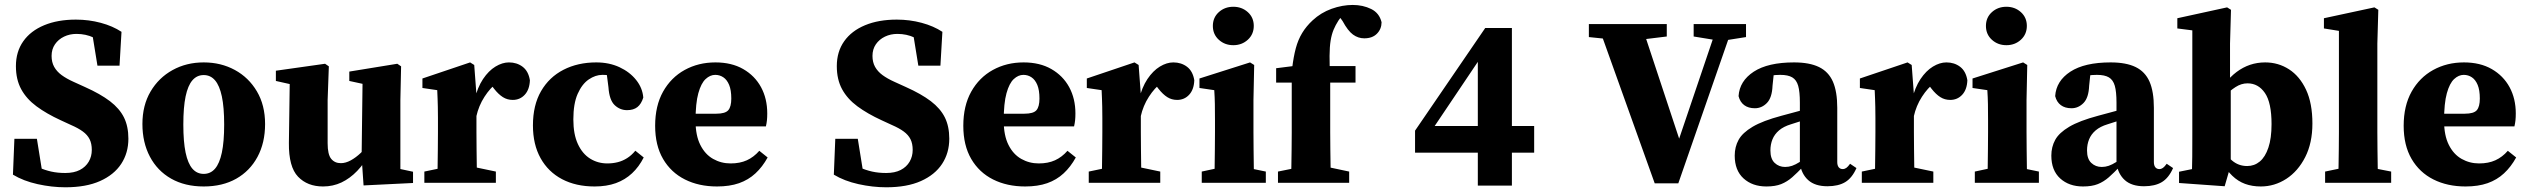

<svg xmlns="http://www.w3.org/2000/svg" viewBox="-20 -757 10465 795"><path d="M250.6 18.5Q194.6 18.5 135.8 5.5Q77.1 -7.5 33.6 -33.8L39.6 -182.2H132.8L158.8 -20.5L81.5 -44.9V-92.9Q113.2 -75.9 139.4 -64.2Q165.7 -52.5 192.1 -46.6Q218.5 -40.7 250.4 -40.7Q286.1 -40.7 310.5 -53.2Q334.8 -65.8 347.5 -87.7Q360.1 -109.5 360.1 -136.2Q360.1 -162.5 351 -180.6Q341.9 -198.7 323 -212.5Q304.2 -226.4 273.9 -239.5L231.4 -259.1Q172.6 -286.1 131.1 -316.8Q89.6 -347.5 67.8 -387.6Q45.9 -427.8 45.9 -483Q45.9 -543.1 76.5 -586.3Q107 -629.4 163 -652.6Q219 -675.8 294.3 -675.8Q347.8 -675.8 397.3 -662.5Q446.8 -649.2 483.1 -625.2L474.9 -485H383.5L359 -636L439.6 -607.3V-557.3Q399.8 -586.2 367.6 -601.4Q335.4 -616.6 296.8 -616.6Q268.7 -616.6 245.3 -605.4Q221.8 -594.1 207.7 -573.7Q193.6 -553.3 193.6 -525.5Q193.6 -499.5 204.3 -480.2Q215 -461 235 -446.2Q255.1 -431.4 284.7 -418.1L331.8 -396.7Q395.6 -368.2 435.3 -338Q474.9 -307.7 493.3 -270.7Q511.6 -233.6 511.6 -182.8Q511.6 -123.8 481.9 -78.5Q452.1 -33.1 394.1 -7.3Q336.2 18.5 250.6 18.5Z M823.5 15.1Q745.7 15.1 688.6 -17.3Q631.5 -49.8 600.6 -108.5Q569.7 -167.2 569.7 -243.5Q569.7 -320.8 603.4 -378Q637.1 -435.2 694.6 -466.9Q752 -498.6 823.5 -498.6Q894.9 -498.6 952.4 -467.3Q1009.9 -436 1043.7 -378.7Q1077.6 -321.5 1077.6 -243.5Q1077.6 -165.7 1046.2 -107.4Q1014.8 -49.1 958.1 -17Q901.3 15.1 823.5 15.1ZM823.5 -37Q851.6 -37 870.3 -58.5Q889 -80.1 898.6 -125.1Q908.2 -170.1 908.2 -241.4Q908.2 -312.9 898.6 -357.8Q889 -402.8 870.3 -424.5Q851.6 -446.2 823.5 -446.2Q795.4 -446.2 776.7 -424.5Q758 -402.8 748.5 -357.8Q739.1 -312.9 739.1 -241.4Q739.1 -170.1 748.5 -125.1Q758 -80.1 776.7 -58.5Q795.4 -37 823.5 -37Z M1317.5 15.1Q1253 15.1 1214.1 -25.4Q1175.2 -65.9 1176.2 -164.9L1179.9 -433.8L1211.5 -401.8L1122.3 -421.8V-464.2L1326 -493L1341.6 -482.3L1336.6 -342.7V-164Q1336.6 -117.4 1351.3 -99.4Q1366 -81.4 1391.2 -81.4Q1411.2 -81.4 1432.4 -93Q1453.7 -104.7 1473.9 -123.9Q1494.1 -143 1508.9 -163.7L1531.7 -124.3H1512.4Q1489 -80.5 1459 -49.3Q1429.1 -18.2 1393.9 -1.5Q1358.7 15.1 1317.5 15.1ZM1485.4 10.8 1477.3 -106.9V-108.2L1481.1 -409.9L1426.3 -421.8V-460.6L1625.1 -493L1640.8 -482.3L1637.8 -342.7V-57.1L1690.2 -45.9V0.7Z M1737.1 0V-46.6L1832.7 -66.6H1937.7L2033.2 -46.6V0ZM1790.4 0Q1791.4 -23 1791.9 -60.5Q1792.4 -98 1792.9 -138.5Q1793.4 -179 1793.4 -210V-268.6Q1793.4 -296.6 1792.9 -314.6Q1792.4 -332.7 1791.9 -348.2Q1791.4 -363.7 1790.4 -383.7L1729.1 -392.7V-432L1926.5 -498.6L1943.6 -487.9L1952.8 -365V-363V-210Q1952.8 -179 1953.3 -138.5Q1953.8 -98 1954.3 -60.5Q1954.8 -23 1955.8 0ZM1952.2 -274.5 1916.7 -343.2H1944.6Q1957.1 -395.2 1980 -429.6Q2003 -463.9 2031.5 -481.3Q2060 -498.6 2087.3 -498.6Q2120.2 -498.6 2144.1 -480.5Q2168 -462.3 2174.1 -424.8Q2172.7 -386.3 2152.9 -364.8Q2133.1 -343.3 2103.1 -343.3Q2080.4 -343.3 2062.3 -354.8Q2044.1 -366.2 2025.8 -389.5L1996.7 -427.7L2037.2 -413.3Q2010.3 -393.6 1986.2 -356.5Q1962.1 -319.4 1952.2 -274.5Z M2442 15.1Q2364.7 15.1 2307.3 -15.1Q2249.9 -45.3 2218.3 -102.1Q2186.7 -158.8 2186.7 -237.7Q2186.7 -321.5 2220.3 -379.6Q2253.8 -437.6 2313.2 -468.1Q2372.6 -498.6 2448.9 -498.6Q2502.4 -498.6 2545 -478.8Q2587.6 -459 2614 -425.9Q2640.4 -392.9 2643.6 -353Q2635.3 -326.3 2619.2 -313.6Q2603.1 -300.9 2576.3 -300.9Q2547.1 -300.9 2525 -321.8Q2503 -342.8 2499.4 -395.6L2490.2 -467L2563 -425.5Q2540.2 -436.7 2519 -441.8Q2497.9 -447 2474.1 -447Q2445.6 -447 2417.7 -428Q2389.9 -409 2371.9 -368.4Q2354 -327.8 2354 -262.5Q2354 -201.2 2372.8 -160.6Q2391.6 -120 2423.5 -100.2Q2455.4 -80.3 2494.8 -80.3Q2517.6 -80.3 2538 -85.5Q2558.3 -90.6 2576.7 -102.3Q2595.1 -113.9 2610.7 -132.9L2645.4 -105Q2625.7 -66.1 2597 -39.4Q2568.4 -12.6 2530.1 1.3Q2491.9 15.1 2442 15.1Z M2948.8 15.1Q2873.8 15.1 2816 -13.9Q2758.2 -42.9 2725.5 -98.9Q2692.7 -155 2692.7 -236.2Q2692.7 -318.9 2725.5 -377.5Q2758.3 -436 2815 -467.3Q2871.8 -498.6 2942.2 -498.6Q3009.4 -498.6 3057.4 -471Q3105.4 -443.4 3131.2 -396Q3156.9 -348.5 3156.9 -287.5Q3156.9 -271.2 3155.6 -258.8Q3154.3 -246.5 3151.3 -233.6H2760V-286.2H2945.8Q2983.3 -286.2 2995.7 -300.9Q3008 -315.5 3008 -348.9Q3008 -383.9 2999.1 -405.4Q2990.1 -426.9 2975.1 -436.9Q2960.1 -447 2941.5 -447Q2920.3 -447 2901.6 -429.6Q2882.9 -412.2 2871.5 -371Q2860 -329.7 2860 -256.7Q2860 -196.2 2879.7 -157.1Q2899.3 -117.9 2932.6 -99.1Q2965.8 -80.3 3005.1 -80.3Q3043.6 -80.3 3072.3 -93.3Q3101.1 -106.4 3124 -132.6L3158.5 -105Q3137.1 -66 3108 -39.1Q3079 -12.2 3040.1 1.5Q3001.2 15.1 2948.8 15.1Z M3649.6 18.5Q3593.6 18.5 3534.8 5.5Q3476.1 -7.5 3432.6 -33.8L3438.6 -182.2H3531.8L3557.8 -20.5L3480.5 -44.9V-92.9Q3512.2 -75.9 3538.4 -64.2Q3564.7 -52.5 3591.1 -46.6Q3617.5 -40.7 3649.4 -40.7Q3685.1 -40.7 3709.5 -53.2Q3733.8 -65.8 3746.5 -87.7Q3759.1 -109.5 3759.1 -136.2Q3759.1 -162.5 3750 -180.6Q3740.9 -198.7 3722 -212.5Q3703.2 -226.4 3672.9 -239.5L3630.4 -259.1Q3571.6 -286.1 3530.1 -316.8Q3488.6 -347.5 3466.8 -387.6Q3444.9 -427.8 3444.9 -483Q3444.9 -543.1 3475.5 -586.3Q3506 -629.4 3562 -652.6Q3618 -675.8 3693.3 -675.8Q3746.8 -675.8 3796.3 -662.5Q3845.8 -649.2 3882.1 -625.2L3873.9 -485H3782.5L3758 -636L3838.6 -607.3V-557.3Q3798.8 -586.2 3766.6 -601.4Q3734.4 -616.6 3695.8 -616.6Q3667.7 -616.6 3644.3 -605.4Q3620.8 -594.1 3606.7 -573.7Q3592.6 -553.3 3592.6 -525.5Q3592.6 -499.5 3603.3 -480.2Q3614 -461 3634 -446.2Q3654.1 -431.4 3683.7 -418.1L3730.8 -396.7Q3794.6 -368.2 3834.3 -338Q3873.9 -307.7 3892.3 -270.7Q3910.6 -233.6 3910.6 -182.8Q3910.6 -123.8 3880.9 -78.5Q3851.1 -33.1 3793.1 -7.3Q3735.2 18.5 3649.6 18.5Z M4224.8 15.1Q4149.8 15.1 4092 -13.9Q4034.2 -42.9 4001.5 -98.9Q3968.7 -155 3968.7 -236.2Q3968.7 -318.9 4001.5 -377.5Q4034.3 -436 4091 -467.3Q4147.8 -498.6 4218.2 -498.6Q4285.4 -498.6 4333.4 -471Q4381.4 -443.4 4407.2 -396Q4432.9 -348.5 4432.9 -287.5Q4432.9 -271.2 4431.6 -258.8Q4430.3 -246.5 4427.3 -233.6H4036V-286.2H4221.8Q4259.3 -286.2 4271.7 -300.9Q4284 -315.5 4284 -348.9Q4284 -383.9 4275.1 -405.4Q4266.1 -426.9 4251.1 -436.9Q4236.1 -447 4217.5 -447Q4196.3 -447 4177.6 -429.6Q4158.9 -412.2 4147.5 -371Q4136 -329.7 4136 -256.7Q4136 -196.2 4155.7 -157.1Q4175.3 -117.9 4208.6 -99.1Q4241.8 -80.3 4281.1 -80.3Q4319.6 -80.3 4348.3 -93.3Q4377.1 -106.4 4400 -132.6L4434.5 -105Q4413.1 -66 4384 -39.1Q4355 -12.2 4316.1 1.5Q4277.2 15.1 4224.8 15.1Z M4488.1 0V-46.6L4583.7 -66.6H4688.7L4784.2 -46.6V0ZM4541.4 0Q4542.4 -23 4542.9 -60.5Q4543.4 -98 4543.9 -138.5Q4544.4 -179 4544.4 -210V-268.6Q4544.4 -296.6 4543.9 -314.6Q4543.4 -332.7 4542.9 -348.2Q4542.4 -363.7 4541.4 -383.7L4480.1 -392.7V-432L4677.5 -498.6L4694.6 -487.9L4703.8 -365V-363V-210Q4703.8 -179 4704.3 -138.5Q4704.8 -98 4705.3 -60.5Q4705.8 -23 4706.8 0ZM4703.2 -274.5 4667.7 -343.2H4695.6Q4708.1 -395.2 4731 -429.6Q4754 -463.9 4782.5 -481.3Q4811 -498.6 4838.3 -498.6Q4871.2 -498.6 4895.1 -480.5Q4919 -462.3 4925.1 -424.8Q4923.7 -386.3 4903.9 -364.8Q4884.1 -343.3 4854.1 -343.3Q4831.4 -343.3 4813.3 -354.8Q4795.1 -366.2 4776.8 -389.5L4747.7 -427.7L4788.2 -413.3Q4761.3 -393.6 4737.2 -356.5Q4713.1 -319.4 4703.2 -274.5Z M4956 0V-46.6L5048.8 -66.6H5124.2L5221.3 -46.6V0ZM5007.8 0Q5008.8 -23 5009.3 -60.5Q5009.8 -98 5010.3 -138.6Q5010.8 -179.2 5010.8 -210.3V-257.4Q5010.8 -298.5 5010.3 -326.1Q5009.8 -353.6 5007.8 -383.7L4946.5 -392.7V-432L5156 -498.6L5173.1 -487.9L5170.1 -342.7V-210.3Q5170.1 -179.2 5170.6 -138.6Q5171.1 -98 5171.6 -60.5Q5172.1 -23 5173.1 0ZM5086.7 -569.9Q5051.3 -569.9 5026.7 -592.3Q5002 -614.7 5002 -649.6Q5002 -684.5 5026.7 -706.8Q5051.3 -729 5086.7 -729Q5122.1 -729 5146.8 -706.7Q5171.4 -684.4 5171.4 -649.8Q5171.4 -615.1 5146.8 -592.5Q5122.1 -569.9 5086.7 -569.9Z M5271.6 0V-46.6L5370.2 -66.6H5472.1L5566.4 -46.6V0ZM5325.6 0Q5326.6 -35 5327.1 -70Q5327.6 -105 5328.1 -140Q5328.6 -175 5328.6 -210V-414.9H5264V-474.5L5382.9 -489.5L5328.6 -460.8L5330.3 -474.5Q5336 -521.8 5345.4 -557.1Q5354.8 -592.4 5371.9 -620.5Q5388.9 -648.6 5415.1 -672.8Q5449.3 -704.6 5493.7 -720.6Q5538 -736.5 5581.2 -736.5Q5623.3 -736.5 5657.4 -719.8Q5691.4 -703.1 5700.6 -664.8Q5700.3 -636.6 5681.4 -617.5Q5662.6 -598.3 5628.9 -598.3Q5603.6 -598.3 5582.3 -613.8Q5561.1 -629.2 5539.2 -669.7L5514.9 -703.8V-717.8H5569.2V-706.8Q5556.8 -702.8 5544.7 -695.4Q5532.5 -687.9 5521.9 -671.8Q5509.8 -653 5501.8 -633.7Q5493.8 -614.4 5489.6 -588.8Q5485.5 -563.2 5485.2 -525.5Q5484.9 -487.8 5487.9 -432.2V-210Q5487.9 -175 5488.4 -140Q5488.9 -105 5489.4 -70Q5489.9 -35 5490.9 0ZM5408.8 -414.9V-483.5H5592.7V-414.9Z M6099.1 11.5V-168.4V-196.6V-524.7H6081L6133.5 -552.1L6014.8 -375.5L5896 -198.9L5908.5 -271.9V-235.2H6332.4V-124.8H5839.2V-216L6129.8 -641.1H6240.2V11.5Z M6831.5 2 6595.4 -657.3H6775.7L6942.2 -154.4H6922.9L6927.9 -168.7L7093.4 -657.3H7158.3L6929.3 2ZM6558.9 -603.5V-657.3H6881.5V-605.9L6738.9 -588.5H6703.8ZM6992.8 -605.9V-657.3H7209.6V-603.5L7114.5 -588.5H7099.5Z M7294 15.1Q7236.2 15.1 7199.5 -18.1Q7162.8 -51.4 7162.8 -112.7Q7162.8 -148.8 7178.9 -178Q7194.9 -207.2 7236.9 -232.1Q7279 -257 7356.5 -277.7Q7383.2 -285 7409.9 -292.1Q7436.6 -299.3 7462.8 -306.4Q7489 -313.6 7515.7 -320.6V-280.3Q7483.1 -270.3 7451.9 -260.4Q7420.7 -250.5 7395.4 -242.3Q7365.3 -233.2 7346.4 -217.2Q7327.6 -201.1 7319.1 -180Q7310.6 -159 7310.6 -133.8Q7310.6 -99 7328.3 -82.4Q7346 -65.7 7371.5 -65.7Q7386.4 -65.7 7400.4 -70.5Q7414.5 -75.3 7432.9 -86.9Q7451.2 -98.5 7477.8 -118.6L7488.2 -67.2H7446.2Q7421.8 -41.5 7400.8 -23Q7379.8 -4.6 7355.2 5.3Q7330.7 15.1 7294 15.1ZM7546.6 14.2Q7495.4 14.2 7467.2 -11.1Q7439 -36.5 7432.6 -80.4V-84.7V-332.3Q7432.6 -377.1 7425.6 -401.7Q7418.6 -426.2 7401.1 -436.6Q7383.7 -447 7351.4 -447Q7333 -447 7312 -444.2Q7291.1 -441.4 7257.8 -432.5L7326.7 -471.6L7319.4 -402.2Q7317.4 -352.2 7296 -330.5Q7274.7 -308.8 7246.2 -308.8Q7219.5 -308.8 7202.2 -321.6Q7184.9 -334.4 7178.7 -359Q7182.8 -421.7 7241.6 -460.2Q7300.5 -498.6 7408.4 -498.6Q7472.7 -498.6 7512 -479.3Q7551.3 -460.1 7569.4 -418.9Q7587.4 -377.7 7587.4 -310.5V-86.1Q7587.4 -71.8 7593.5 -64.3Q7599.6 -56.9 7610 -56.9Q7618 -56.9 7624.9 -61.8Q7631.8 -66.7 7640.5 -78.9L7666.9 -61.1Q7648.9 -20.1 7620.3 -2.9Q7591.7 14.2 7546.6 14.2Z M7689.1 0V-46.6L7784.7 -66.6H7889.7L7985.2 -46.6V0ZM7742.4 0Q7743.4 -23 7743.9 -60.5Q7744.4 -98 7744.9 -138.5Q7745.4 -179 7745.4 -210V-268.6Q7745.4 -296.6 7744.9 -314.6Q7744.4 -332.7 7743.9 -348.2Q7743.4 -363.7 7742.4 -383.7L7681.1 -392.7V-432L7878.5 -498.6L7895.6 -487.9L7904.8 -365V-363V-210Q7904.8 -179 7905.3 -138.5Q7905.8 -98 7906.3 -60.5Q7906.8 -23 7907.8 0ZM7904.2 -274.5 7868.7 -343.2H7896.6Q7909.1 -395.2 7932 -429.6Q7955 -463.9 7983.5 -481.3Q8012 -498.6 8039.3 -498.6Q8072.2 -498.6 8096.1 -480.5Q8120 -462.3 8126.1 -424.8Q8124.7 -386.3 8104.9 -364.8Q8085.1 -343.3 8055.1 -343.3Q8032.4 -343.3 8014.3 -354.8Q7996.1 -366.2 7977.8 -389.5L7948.7 -427.7L7989.2 -413.3Q7962.3 -393.6 7938.2 -356.5Q7914.1 -319.4 7904.2 -274.5Z M8157 0V-46.6L8249.8 -66.6H8325.2L8422.3 -46.6V0ZM8208.8 0Q8209.8 -23 8210.3 -60.5Q8210.8 -98 8211.3 -138.6Q8211.8 -179.2 8211.8 -210.3V-257.4Q8211.8 -298.5 8211.3 -326.1Q8210.8 -353.6 8208.8 -383.7L8147.5 -392.7V-432L8357 -498.6L8374.1 -487.9L8371.1 -342.7V-210.3Q8371.1 -179.2 8371.6 -138.6Q8372.1 -98 8372.6 -60.5Q8373.1 -23 8374.1 0ZM8287.7 -569.9Q8252.3 -569.9 8227.7 -592.3Q8203 -614.7 8203 -649.6Q8203 -684.5 8227.7 -706.8Q8252.3 -729 8287.7 -729Q8323.1 -729 8347.8 -706.7Q8372.4 -684.4 8372.4 -649.8Q8372.4 -615.1 8347.8 -592.5Q8323.1 -569.9 8287.7 -569.9Z M8605 15.1Q8547.2 15.1 8510.5 -18.1Q8473.8 -51.4 8473.8 -112.7Q8473.8 -148.8 8489.9 -178Q8505.9 -207.2 8547.9 -232.1Q8590 -257 8667.5 -277.7Q8694.2 -285 8720.9 -292.1Q8747.6 -299.3 8773.8 -306.4Q8800 -313.6 8826.7 -320.6V-280.3Q8794.1 -270.3 8762.9 -260.4Q8731.7 -250.5 8706.4 -242.3Q8676.3 -233.2 8657.4 -217.2Q8638.6 -201.1 8630.1 -180Q8621.6 -159 8621.6 -133.8Q8621.6 -99 8639.3 -82.4Q8657 -65.7 8682.5 -65.7Q8697.4 -65.7 8711.4 -70.5Q8725.5 -75.3 8743.9 -86.9Q8762.2 -98.5 8788.8 -118.6L8799.2 -67.2H8757.2Q8732.8 -41.5 8711.8 -23Q8690.8 -4.6 8666.2 5.3Q8641.7 15.1 8605 15.1ZM8857.6 14.2Q8806.4 14.2 8778.2 -11.1Q8750 -36.5 8743.6 -80.4V-84.7V-332.3Q8743.6 -377.1 8736.6 -401.7Q8729.6 -426.2 8712.1 -436.6Q8694.7 -447 8662.4 -447Q8644 -447 8623 -444.2Q8602.1 -441.4 8568.8 -432.5L8637.7 -471.6L8630.4 -402.2Q8628.4 -352.2 8607 -330.5Q8585.7 -308.8 8557.2 -308.8Q8530.5 -308.8 8513.2 -321.6Q8495.9 -334.4 8489.7 -359Q8493.8 -421.7 8552.6 -460.2Q8611.5 -498.6 8719.4 -498.6Q8783.7 -498.6 8823 -479.3Q8862.3 -460.1 8880.4 -418.9Q8898.4 -377.7 8898.4 -310.5V-86.1Q8898.4 -71.8 8904.5 -64.3Q8910.6 -56.9 8921 -56.9Q8929 -56.9 8935.9 -61.8Q8942.8 -66.7 8951.5 -78.9L8977.9 -61.1Q8959.9 -20.1 8931.3 -2.9Q8902.7 14.2 8857.6 14.2Z M9002.6 0.7V-45.9L9056.3 -56.8Q9057.3 -81.1 9057.3 -108.3Q9057.3 -135.5 9057.5 -162.1Q9057.6 -188.7 9057.6 -209.3V-631.3L8995.5 -639.2V-681.5L9201.6 -726.5L9217.7 -716.4L9213.7 -576.3V-423.8L9216.7 -410.8V-76V-72.6L9191.5 14.2ZM9341.1 15.1Q9305.3 15.1 9276 4.4Q9246.7 -6.4 9222.9 -29.4Q9199.1 -52.4 9179.1 -87.3H9154.4L9163.4 -157.7Q9194.4 -116.4 9221.3 -93Q9248.3 -69.5 9284.7 -69.5Q9314.3 -69.5 9336.9 -88.2Q9359.5 -106.9 9372.5 -145.6Q9385.6 -184.2 9385.6 -243.2Q9385.6 -332.1 9358.2 -372Q9330.8 -411.9 9286.2 -411.9Q9260.4 -411.9 9236.7 -396.6Q9213 -381.3 9193 -360.9Q9173 -340.5 9156.1 -322.9L9147.1 -407.8H9190Q9214.4 -439.1 9240.8 -458.9Q9267.2 -478.7 9296.8 -488.7Q9326.5 -498.6 9359.2 -498.6Q9413.6 -498.6 9458 -470Q9502.4 -441.3 9528.6 -385.3Q9554.8 -329.2 9554.8 -245.5Q9554.8 -165 9525 -106.4Q9495.2 -47.9 9446.6 -16.4Q9397.9 15.1 9341.1 15.1Z M9607.4 0V-46.6L9703.1 -66.6H9778.5L9880.9 -46.6V0ZM9661.6 0Q9662.6 -35 9663.1 -70Q9663.6 -105 9664.1 -140Q9664.6 -175 9664.6 -210V-629.2L9602.5 -639.2V-681.5L9811.6 -726.5L9827.7 -716.4L9823.7 -576.3V-210Q9823.7 -175 9824.2 -140Q9824.7 -105 9825.2 -70Q9825.7 -35 9826.7 0Z M10188.8 15.1Q10113.8 15.1 10056 -13.9Q9998.2 -42.9 9965.5 -98.9Q9932.7 -155 9932.7 -236.2Q9932.7 -318.9 9965.5 -377.5Q9998.3 -436 10055 -467.3Q10111.8 -498.6 10182.2 -498.6Q10249.4 -498.6 10297.4 -471Q10345.4 -443.4 10371.2 -396Q10396.9 -348.5 10396.9 -287.5Q10396.9 -271.2 10395.6 -258.8Q10394.3 -246.5 10391.3 -233.6H10000V-286.2H10185.8Q10223.3 -286.2 10235.7 -300.9Q10248 -315.5 10248 -348.9Q10248 -383.9 10239.1 -405.4Q10230.1 -426.9 10215.1 -436.9Q10200.1 -447 10181.5 -447Q10160.3 -447 10141.6 -429.6Q10122.9 -412.2 10111.5 -371Q10100 -329.7 10100 -256.7Q10100 -196.2 10119.7 -157.1Q10139.3 -117.9 10172.6 -99.1Q10205.8 -80.3 10245.1 -80.3Q10283.6 -80.3 10312.3 -93.3Q10341.1 -106.4 10364 -132.6L10398.5 -105Q10377.1 -66 10348 -39.1Q10319 -12.2 10280.1 1.5Q10241.2 15.1 10188.8 15.1Z"/></svg>

Font: Source Serif 4 Variable
Style: Regular
Weight: 400
Designer: Frank Grießhammer
Foundry: Adobe
Version: Version 4.005;hotconv 1.1.0;makeotfexe 2.6.0